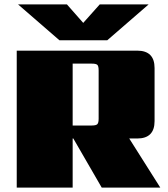

<svg xmlns="http://www.w3.org/2000/svg" viewBox="-20 -852 765 872"><path d="M467 -669H250L62 -832H284L358 -748L433 -832H655ZM397 -563H310V-282H397Q416 -282 422 -288Q428 -294 428 -313V-532Q428 -552 422 -557.5Q416 -563 397 -563ZM310 -223V0H56V-622H603Q682 -622 682 -543V-302Q682 -223 603 -223H567L708 0H442L313 -223Z"/></svg>

Font: Sarpanch Black
Style: Regular
Weight: 900
Designer: Manushi Parikh (Devanagari and Latin), Jyotish Sonowal (Devanagari)
Foundry: Indian Type Foundry
Version: Version 2.004;PS 1.0;hotconv 1.0.78;makeotf.lib2.5.61930; tt